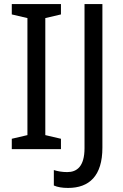

<svg xmlns="http://www.w3.org/2000/svg" viewBox="-20 -734 607 945"><path d="M280 0V-51L203 -69V-645L280 -663V-714H38V-663L115 -645V-69L38 -51V0ZM315 191C419 191 484 132 484 -7V-714H396V-5C396 86 358 113 311 113C286 113 264 109 245 103V179C263 187 286 191 315 191Z"/></svg>

Font: Noto Sans Bengali UI SemiCondensed
Style: Regular
Weight: 400
Width: 4
Designer: Jelle Bosma - Monotype Design Team
Foundry: Monotype Imaging Inc.
Version: Version 2.003